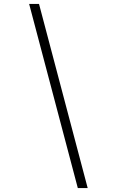

<svg xmlns="http://www.w3.org/2000/svg" viewBox="-20 -820 592 982"><path d="M378 142 129 -800H179.5L428.5 142Z"/></svg>

Font: Trispace Expanded ExtraLight
Style: Regular
Weight: 200
Width: 7
Designer: Tyler Finck
Foundry: Etcetera Type Company
Version: Version 1.210; ttfautohint (v1.8.3)